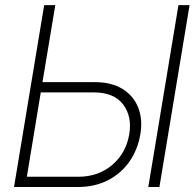

<svg xmlns="http://www.w3.org/2000/svg" viewBox="-20 -748 779 768"><path d="M149.9 -419.4H359.4Q426.3 -419.4 470.2 -392.1Q514.2 -364.7 532.7 -317.9Q551.3 -271 541.5 -211.4Q530.8 -148.4 497.1 -100.8Q463.4 -53.2 410.9 -26.6Q358.4 0 291 0H36.1L156.7 -727.5H201.2ZM143.1 -378.4 87.4 -41H293Q373.5 -41 429 -88.4Q484.4 -135.7 497.1 -211.4Q508.8 -282.2 472.4 -330.3Q436 -378.4 355 -378.4ZM738.3 -727.5 617.7 0H573.2L693.8 -727.5Z"/></svg>

Font: Inter Display ExtraLight
Style: Italic
Weight: 200
Italic angle: -9.39999°
Designer: Rasmus Andersson
Foundry: rsms
Version: Version 4.000;git-a52131595